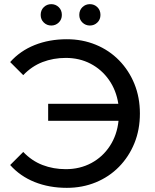

<svg xmlns="http://www.w3.org/2000/svg" viewBox="-20 -897 747 925"><path d="M302 8Q217 8 147 -20Q77 -48 29 -102L92 -165Q133 -122 185 -102Q237 -82 297 -82Q365 -82 420 -111.5Q475 -141 509.5 -194Q544 -247 551 -315H212V-397H550Q540 -462 505 -512Q470 -562 416.5 -590Q363 -618 297 -618Q237 -618 185 -598Q133 -578 92 -535L29 -598Q77 -652 147 -680Q217 -708 302 -708Q377 -708 441.5 -681.5Q506 -655 553.5 -606.5Q601 -558 627.5 -493Q654 -428 654 -350Q654 -272 627.5 -207Q601 -142 553.5 -93.5Q506 -45 441.5 -18.5Q377 8 302 8ZM227 -774Q206 -774 191 -788.5Q176 -803 176 -825Q176 -848 191 -862.5Q206 -877 227 -877Q248 -877 263 -862.5Q278 -848 278 -825Q278 -803 263 -788.5Q248 -774 227 -774ZM413 -774Q392 -774 377 -788.5Q362 -803 362 -825Q362 -848 377 -862.5Q392 -877 413 -877Q434 -877 449 -862.5Q464 -848 464 -825Q464 -803 449 -788.5Q434 -774 413 -774Z"/></svg>

Font: Montserrat Medium
Style: Regular
Weight: 500
Designer: Julieta Ulanovsky
Foundry: Julieta Ulanovsky
Version: Version 9.000; ttfautohint (v1.8.4.7-5d5b)